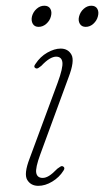

<svg xmlns="http://www.w3.org/2000/svg" viewBox="-20 -626 355 654"><path d="M125.5 -20Q135.5 -20 147 -27Q158.5 -34 175.5 -51.5Q181 -55.5 185.8 -58.5Q190.5 -61.5 195 -59Q203 -54.5 196 -44.5Q182 -22 158 -7.5Q134 7 110.5 7Q85 7 72.8 -13.2Q60.5 -33.5 81 -86.5L176.5 -344.5Q195 -395 192.5 -414Q190 -433 171 -433Q161.5 -433 149 -425.8Q136.5 -418.5 120.5 -401.5Q115.5 -397.5 110.8 -394.5Q106 -391.5 101.5 -393.5Q92.5 -398 101 -408.5Q117 -433 141.2 -446.8Q165.5 -460.5 186.5 -460.5Q212 -460.5 223.5 -439.5Q235 -418.5 213.5 -362.5L117.5 -101Q100 -53.5 103.5 -36.8Q107 -20 125.5 -20ZM111.5 -534.5Q97.5 -534.5 91.5 -545.2Q85.5 -556 89 -570.5Q93 -585.5 104.8 -596Q116.5 -606.5 131 -606.5Q145.5 -606.5 151.5 -596Q157.5 -585.5 153.5 -570.5Q150 -556 138 -545.2Q126 -534.5 111.5 -534.5ZM272 -534.5Q258 -534.5 251.8 -545.2Q245.5 -556 249.5 -570.5Q253.5 -585.5 265.2 -596Q277 -606.5 291 -606.5Q305.5 -606.5 311.5 -596Q317.5 -585.5 313.5 -570.5Q310 -556 298.2 -545.2Q286.5 -534.5 272 -534.5Z"/></svg>

Font: Fraunces 9pt S000 Thin
Style: Italic
Weight: 100
Italic angle: -16°
Version: Version 1.000; ttfautohint (v1.8.3)